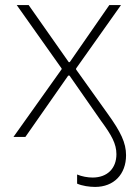

<svg xmlns="http://www.w3.org/2000/svg" viewBox="-20 -540 550 757"><path d="M439 68C439 124 403 160 345 160C326 160 303 156 284 148V184C304 193 333 197 355 197C429 197 477 147 477 72C477 23 456 -20 405 -91L280 -266V-270L457 -520H411L255 -295H251L93 -520H46L223 -270V-267L33 0H80L249 -242H254L378 -64C420 -7 439 27 439 68Z"/></svg>

Font: Fixel Text ExtraLight
Style: Regular
Weight: 200
Width: 4
Designer: AlfaBravo + MacPaw
Foundry: Kyrylo Tkachov, Marchela Mozhyna, Serhii Makarenko, Maria Weinstein, Zakhar Kryvoshyya
Version: Version 1.211